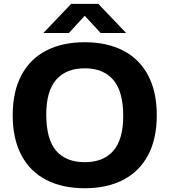

<svg xmlns="http://www.w3.org/2000/svg" viewBox="-20 -969 881 998"><path d="M46 -370Q46 -493 91.5 -578.2Q137 -663.5 221 -706.5Q305 -749.5 420.5 -749.5Q536 -749.5 620 -706.2Q704 -663 749.5 -577.8Q795 -492.5 795 -370Q795 -247.5 749.5 -162.2Q704 -77 619.8 -33.8Q535.5 9.5 420.5 9.5Q305 9.5 221 -33.5Q137 -76.5 91.5 -161.8Q46 -247 46 -370ZM620.5 -366.5Q620.5 -493.5 568.8 -553.8Q517 -614 420.5 -614Q324.5 -614 272.5 -555.2Q220.5 -496.5 220.5 -373.5Q220.5 -245 271.8 -185.5Q323 -126 420.5 -126Q517.5 -126 569 -185Q620.5 -244 620.5 -366.5ZM635.5 -797.5H503L420.5 -887L338 -797.5H205.5L350 -949H491Z"/></svg>

Font: Encode Sans Semi Expanded
Style: Bold
Weight: 700
Width: 6
Designer: Multiple Designers
Foundry: Impallari Type
Version: Version 2.000